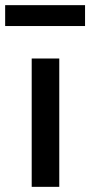

<svg xmlns="http://www.w3.org/2000/svg" viewBox="-41 -725 350 745"><path d="M82 0V-498H189V0ZM-21 -624V-705H289V-624Z"/></svg>

Font: Nunito Sans 7pt SemiCondensed SemiBold
Style: Regular
Weight: 600
Width: 4
Designer: Vernon Adams
Foundry: Vernon Adams
Version: Version 3.101;gftools[0.9.27]